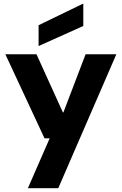

<svg xmlns="http://www.w3.org/2000/svg" viewBox="-20 -780 637 1005"><path d="M126 205 240 -56H213L8 -496H171L309 -192H312L428 -496H589L285 205ZM182 -539V-648L413 -760H416V-644Z"/></svg>

Font: DM Sans 9pt 36pt Black
Style: Regular
Weight: 900
Version: Version 4.004;gftools[0.9.30]